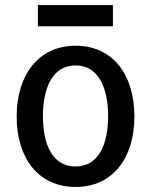

<svg xmlns="http://www.w3.org/2000/svg" viewBox="-20 -725 628 760"><path d="M512 -264C512 -100 427 15 279 15C131 15 46 -100 46 -264C46 -429 133 -544 279 -544C427 -544 512 -429 512 -264ZM408 -265C408 -375 371 -466 279 -466C186 -466 150 -374 150 -265C150 -154 187 -66 279 -66C371 -66 408 -155 408 -265ZM427 -621H130V-705H427Z"/></svg>

Font: Repo Medium
Style: Regular
Weight: 500
Designer: Stefan Peev
Foundry: Context Ltd
Version: Version 1.502